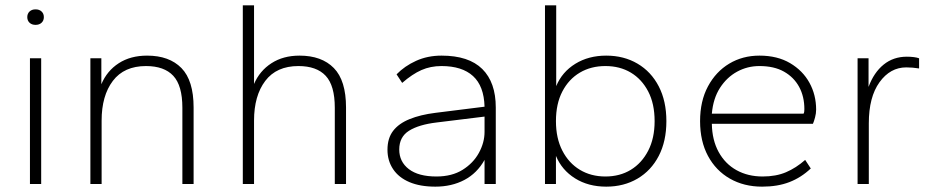

<svg xmlns="http://www.w3.org/2000/svg" viewBox="-20 -688 3494 718"><path d="M92 0V-470H134V0ZM113 -595Q99 -595 90.5 -603Q82 -611 82 -624Q82 -637 90.5 -645Q99 -653 113 -653Q127 -653 135.5 -645Q144 -637 144 -624Q144 -611 135.5 -603Q127 -595 113 -595Z M318 0V-470H359V-373Q380 -423 424 -451.5Q468 -480 530 -480Q613 -480 658.5 -433.5Q704 -387 704 -286V0H662V-285Q662 -368 628 -404.5Q594 -441 526 -441Q444 -441 402 -385.5Q360 -330 360 -237V0Z M888 0V-668H930V-374Q951 -423 995 -451.5Q1039 -480 1100 -480Q1183 -480 1228.5 -433.5Q1274 -387 1274 -286V0H1232V-285Q1232 -368 1198 -404.5Q1164 -441 1096 -441Q1014 -441 972 -385.5Q930 -330 930 -237V0Z M1608 10Q1551 10 1511 -7Q1471 -24 1450 -55.5Q1429 -87 1429 -128Q1429 -171 1450 -198.5Q1471 -226 1511.5 -242.5Q1552 -259 1608 -266L1792 -289Q1790 -366 1749 -403.5Q1708 -441 1631 -441Q1590 -441 1556 -426Q1522 -411 1484 -378L1463 -410Q1493 -441 1536 -460.5Q1579 -480 1631 -480Q1733 -480 1783.5 -430Q1834 -380 1834 -286V0H1792V-90Q1764 -40 1716.5 -15Q1669 10 1608 10ZM1612 -28Q1670 -28 1710 -53Q1750 -78 1771 -116.5Q1792 -155 1792 -195V-252L1613 -230Q1546 -222 1509.5 -199Q1473 -176 1473 -129Q1473 -83 1509 -55.5Q1545 -28 1612 -28Z M2247 10Q2180 10 2130.5 -21Q2081 -52 2059 -105V0H2018V-668H2060V-366Q2082 -419 2131.5 -449.5Q2181 -480 2247 -480Q2313 -480 2364 -450Q2415 -420 2443.5 -365Q2472 -310 2472 -235Q2472 -160 2443.5 -105Q2415 -50 2364 -20Q2313 10 2247 10ZM2244 -28Q2298 -28 2339 -53Q2380 -78 2404 -124.5Q2428 -171 2428 -235Q2428 -300 2404 -346Q2380 -392 2339 -416.5Q2298 -441 2244 -441Q2190 -441 2148.5 -416.5Q2107 -392 2083 -346Q2059 -300 2059 -235Q2059 -171 2083 -124.5Q2107 -78 2148.5 -53Q2190 -28 2244 -28Z M2830 10Q2762 10 2709.5 -20Q2657 -50 2627.5 -105Q2598 -160 2598 -235Q2598 -310 2627.5 -365Q2657 -420 2707 -450Q2757 -480 2820 -480Q2887 -480 2934.5 -452Q2982 -424 3007 -378.5Q3032 -333 3032 -278Q3032 -264 3028 -249Q3024 -234 3020 -225H2642Q2643 -164 2667.5 -119.5Q2692 -75 2734.5 -51.5Q2777 -28 2832 -28Q2882 -28 2919.5 -44Q2957 -60 2991 -90L3012 -58Q2976 -24 2932 -7Q2888 10 2830 10ZM2642 -263H2985Q2987 -266 2987.5 -271Q2988 -276 2988 -280Q2988 -327 2968.5 -363Q2949 -399 2912 -420Q2875 -441 2820 -441Q2775 -441 2736.5 -420Q2698 -399 2672.5 -359.5Q2647 -320 2642 -263Z M3187 0V-470H3228V-363Q3248 -417 3284.5 -446.5Q3321 -476 3371 -476Q3385 -476 3397 -474.5Q3409 -473 3417 -470V-432Q3405 -434 3393 -435Q3381 -436 3369 -436Q3309 -436 3269 -380.5Q3229 -325 3229 -227V0Z"/></svg>

Font: Gantari ExtraLight
Style: Regular
Weight: 250
Designer: Anugrah Pasau
Foundry: Lafontype
Version: Version 1.000